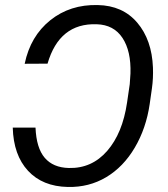

<svg xmlns="http://www.w3.org/2000/svg" viewBox="-20 -741 676 771"><path d="M122.6 -228.5Q126 -146.5 159.7 -107.2Q193.4 -67.9 256.3 -66.4Q348.6 -64 410.4 -135Q472.2 -206.1 490.2 -329.1L501 -402.8L503.9 -445.8Q506.8 -535.6 471.9 -588.6Q437 -641.6 368.2 -643.6Q218.3 -648.9 170.9 -485.4L79.1 -484.9Q102.1 -595.7 181.9 -659.7Q261.7 -723.6 372.6 -720.7Q472.7 -718.8 531.2 -649.9Q589.8 -581.1 594.2 -469.7Q595.7 -426.3 590.3 -387.7L581.1 -323.2Q566.9 -225.6 521.2 -148.2Q475.6 -70.8 406.5 -29.5Q337.4 11.7 252.4 9.8Q150.9 7.8 92.5 -55.2Q34.2 -118.2 31.2 -228.5Z"/></svg>

Font: Roboto
Style: Italic
Weight: 400
Italic angle: -12°
Designer: Google
Version: Version 2.134; 2016; ttfautohint (v1.6)